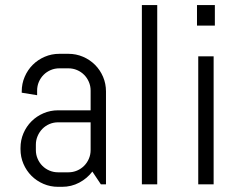

<svg xmlns="http://www.w3.org/2000/svg" viewBox="-20 -720 935 750"><path d="M374 0 340.8 -49.8Q320.3 -22.9 289.6 -6.6Q258.8 9.8 222.2 9.8H207Q176.8 9.8 149.9 -1.7Q123 -13.2 103 -33.2Q83 -53.2 71.5 -80.1Q60.1 -106.9 60.1 -137.2V-142.1Q60.1 -172.4 71.5 -199.2Q83 -226.1 103 -246.1Q123 -266.1 149.9 -277.6Q176.8 -289.1 207 -289.1H334V-366.2Q334 -384.3 327.1 -400.1Q320.3 -416 308.6 -427.7Q296.9 -439.5 281 -446.3Q265.1 -453.1 247.1 -453.1H211.9Q193.8 -453.1 178 -446.3Q162.1 -439.5 150.4 -427.7Q138.7 -416 131.8 -400.1Q125 -384.3 125 -366.2V-348.1L64.9 -357.9V-362.8Q64.9 -393.1 76.4 -419.9Q87.9 -446.8 107.9 -466.8Q127.9 -486.8 154.8 -498.3Q181.6 -509.8 211.9 -509.8H247.1Q277.3 -509.8 304.2 -498.3Q331.1 -486.8 351.1 -466.8Q371.1 -446.8 382.6 -419.9Q394 -393.1 394 -362.8V0ZM334 -242.2H207Q189 -242.2 173.1 -235.4Q157.2 -228.5 145.5 -216.6Q133.8 -204.6 127 -188.7Q120.1 -172.9 120.1 -154.8V-133.8Q120.1 -115.7 127 -99.9Q133.8 -84 145.5 -72.3Q157.2 -60.5 173.1 -53.7Q189 -46.9 207 -46.9H247.1Q265.1 -46.9 281 -53.7Q296.9 -60.5 308.6 -72.3Q320.3 -84 327.1 -99.9Q334 -115.7 334 -133.8Z M534.2 0V-700.2H594.2V0Z M749.5 -620.1V-700.2H819.3V-620.1ZM754.4 0V-500H814.5V0Z"/></svg>

Font: Abel
Style: Regular
Weight: 400
Designer: Matthew Desmond
Foundry: Matthew Desmond
Version: Version 1.002